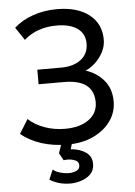

<svg xmlns="http://www.w3.org/2000/svg" viewBox="-61 -761 727 1032"><g transform="rotate(-5 302.0 -245.0)"><path d="M279.5 15Q203 15 139.5 -5.5Q76 -26 29.5 -64L77 -140.5Q112 -107.5 163.8 -89Q215.5 -70.5 273.5 -70.5Q354.5 -70.5 402 -105.2Q449.5 -140 450 -197.5Q450 -258.5 410.5 -290Q371 -321.5 288 -321.5H152.5V-400H280.5Q348 -400 388.2 -431Q428.5 -462 428.5 -517Q428.5 -570.5 388.2 -599Q348 -627.5 276 -627.5Q170 -627.5 100 -565.5L53.5 -635Q96.5 -673.5 156.5 -694.2Q216.5 -715 285.5 -715Q395 -715 458.8 -665.5Q522.5 -616 522.5 -529.5Q522.5 -495.5 506 -463.5Q489.5 -431.5 463.8 -407.5Q438 -383.5 410.5 -372.5Q469 -354.5 508 -308.8Q547 -263 546.5 -192.5Q546 -135.5 512.5 -88.5Q479 -41.5 419.2 -13.2Q359.5 15 279.5 15ZM277.5 225Q244 225 215.8 216.8Q187.5 208.5 165.5 194.5L188 141.5Q199.5 153.5 225.2 161Q251 168.5 274 168.5Q296 168.5 314.2 160Q332.5 151.5 332.5 131.5Q332.5 109.5 306.8 101Q281 92.5 251 97L229.5 57.5L256.5 -20H313L294 41.5Q343.5 45.5 375.2 67.5Q407 89.5 407 130Q407 164.5 386.2 185.2Q365.5 206 335.2 215.5Q305 225 277.5 225Z"/></g></svg>

Font: Geologica Light
Style: Regular
Weight: 300
Designer: Sindre Bremnes, Frode Helland
Foundry: Monokrom Skriftforlag AS
Version: Version 1.010; ttfautohint (v1.8.4.7-5d5b);gftools[0.9.28]